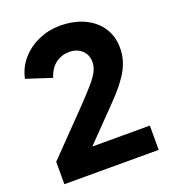

<svg xmlns="http://www.w3.org/2000/svg" viewBox="-137 -862 870 966"><g transform="rotate(-20 298.0 -378.5)"><path d="M42 0H547V-130H239L410 -306Q477 -374 508.5 -430.5Q540 -487 540 -548Q540 -611 509 -658Q478 -705 422 -731Q366 -757 292 -757Q233 -757 179 -733.5Q125 -710 87 -667Q49 -624 37 -566L172 -522Q187 -570 219 -593.5Q251 -617 292 -617Q332 -617 358.5 -593.5Q385 -570 385 -529Q385 -506 373.5 -482Q362 -458 331.5 -422.5Q301 -387 242 -326L42 -120Z"/></g></svg>

Font: Plus Jakarta Sans ExtraBold
Style: Regular
Weight: 800
Designer: Gumpita Rahayu
Foundry: Tokotype
Version: Version 2.004; ttfautohint (v1.8.3)